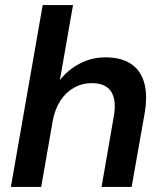

<svg xmlns="http://www.w3.org/2000/svg" viewBox="-20 -740 645 760"><path d="M23 0 149 -720H269L217 -423Q249 -464 296 -488.5Q343 -513 398 -513Q459 -513 498 -487.5Q537 -462 551 -412Q565 -362 552 -288L501 0H382L430 -277Q442 -342 420.5 -376.5Q399 -411 343 -411Q306 -411 274 -393.5Q242 -376 220 -343Q198 -310 189 -263L143 0Z"/></svg>

Font: DM Sans 18pt SemiBold
Style: Italic
Weight: 600
Italic angle: -10°
Designer: Colophon Foundry, Jonny Pinhorn
Foundry: Colophon Foundry
Version: Version 4.004;gftools[0.9.30]